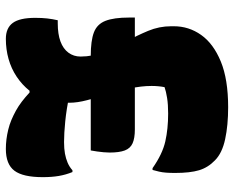

<svg xmlns="http://www.w3.org/2000/svg" viewBox="-90 -670 781 640"><g transform="rotate(90 300.0 -350.5)"><path d="M39 -410H412Q441 -410 458 -402.5Q475 -395 482 -376.5Q489 -358 489 -326Q489 -317 488 -306Q487 -295 485.5 -284.5Q484 -274 482 -263H167Q116 -263 88.5 -273.5Q61 -284 50 -312Q39 -340 39 -391Q39 -395 39 -398Q39 -401 39 -404Q39 -407 39 -410ZM359 -521Q329 -521 307 -517.5Q285 -514 271 -509Q269 -499 268 -488Q267 -477 267 -466Q267 -431 275.5 -393.5Q284 -356 295 -319.5Q306 -283 314.5 -250.5Q323 -218 323 -192Q323 -187 323 -181.5Q323 -176 322.5 -170.5Q322 -165 321 -160L299 -214L339 -158L294 -192Q320 -187 342.5 -183.5Q365 -180 385 -178Q405 -176 422 -175Q439 -174 454 -174Q476 -174 492.5 -177Q509 -180 523 -186Q537 -192 548 -202H554Q563 -180 567 -156.5Q571 -133 571 -103Q571 -37 549.5 -8.5Q528 20 477 20Q461 20 445 18Q429 16 412.5 12Q396 8 380.5 1.5Q365 -5 349.5 -13.5Q334 -22 319 -33.5Q304 -45 289 -59H283Q263 -34 236 -16Q209 2 177 11Q145 20 110 20Q74 20 57 -3Q40 -26 40 -78Q40 -90 40.5 -99.5Q41 -109 42 -118Q43 -127 44.5 -135.5Q46 -144 48 -153H58Q94 -153 118.5 -162Q143 -171 156 -188.5Q169 -206 169 -229Q169 -270 153.5 -307.5Q138 -345 118.5 -381Q99 -417 83.5 -454Q68 -491 68 -531V-540Q68 -590 97 -631Q126 -672 185.5 -696.5Q245 -721 338 -721Q398 -721 444.5 -711Q491 -701 515 -677Q539 -654 548 -624Q557 -594 557 -544Q557 -527 556 -514Q555 -501 552.5 -490.5Q550 -480 547 -469H541Q494 -502 452 -511.5Q410 -521 359 -521Z"/></g></svg>

Font: Recursive Monospace Casual Black
Style: Regular
Weight: 900
Version: Version 1.047